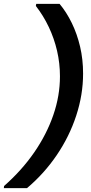

<svg xmlns="http://www.w3.org/2000/svg" viewBox="-55 -831 470 996"><path d="M254 -811Q290 -768 317.5 -711.5Q345 -655 360.5 -589Q376 -523 376 -449Q376 -340 340.5 -231.5Q305 -123 239.5 -26.5Q174 70 85 145H-35L-34 134Q58 53 122.5 -40.5Q187 -134 221.5 -234Q256 -334 256 -435Q256 -503 241 -567.5Q226 -632 198 -691Q170 -750 131 -800L133 -811Z"/></svg>

Font: DM Sans 24pt SemiBold
Style: Italic
Weight: 600
Italic angle: -10°
Designer: Colophon Foundry, Jonny Pinhorn
Foundry: Colophon Foundry
Version: Version 4.004;gftools[0.9.30]